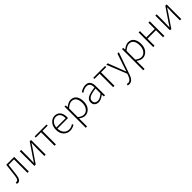

<svg xmlns="http://www.w3.org/2000/svg" viewBox="527 -2363 4453 4453"><g transform="rotate(-45 2753.0 -136.5)"><path d="M48 12Q28 12 13 5L23 -37Q35 -33 44 -33Q102 -33 115 -153Q119 -189 127.5 -256Q136 -323 142.5 -377.5Q149 -432 154 -480H413V0H369V-442H190Q163 -220 155 -144Q136 12 48 12Z M597 0V-480H641V-240Q641 -219 636 -59H640Q649 -74 674 -111Q699 -148 708 -163L924 -480H967V0H923V-240Q923 -264 928 -421H924Q914 -406 889.5 -369Q865 -332 856 -317L640 0Z M1257 0V-442H1085V-480H1474V-442H1302V0Z M1763 12Q1668 12 1604.5 -56Q1541 -124 1541 -239Q1541 -352 1603.5 -422Q1666 -492 1750 -492Q1836 -492 1885 -433.5Q1934 -375 1934 -270Q1934 -246 1932 -234H1586Q1588 -142 1637.5 -84Q1687 -26 1767 -26Q1836 -26 1896 -69L1914 -35Q1836 12 1763 12ZM1586 -270H1892Q1892 -360 1854.5 -407Q1817 -454 1751 -454Q1687 -454 1640 -404Q1593 -354 1586 -270Z M2064 217V-480H2102L2106 -420H2109Q2200 -492 2272 -492Q2366 -492 2415 -426.5Q2464 -361 2464 -247Q2464 -129 2402 -58.5Q2340 12 2252 12Q2188 12 2108 -47V217ZM2250 -27Q2323 -27 2370 -88.5Q2417 -150 2417 -247Q2417 -342 2380 -397.5Q2343 -453 2265 -453Q2198 -453 2108 -374V-89Q2184 -27 2250 -27Z M2698 12Q2637 12 2598 -21.5Q2559 -55 2559 -120Q2559 -199 2632.5 -241Q2706 -283 2869 -301Q2871 -453 2755 -453Q2679 -453 2602 -397L2582 -430Q2670 -492 2761 -492Q2841 -492 2877 -441.5Q2913 -391 2913 -307V0H2875L2871 -62H2868Q2775 12 2698 12ZM2706 -26Q2777 -26 2869 -104V-267Q2725 -250 2664.5 -215.5Q2604 -181 2604 -122Q2604 -73 2632.5 -49.5Q2661 -26 2706 -26Z M3179 0V-442H3007V-480H3396V-442H3224V0Z M3495 219Q3468 219 3446 209L3456 170Q3476 178 3495 178Q3576 178 3618 51L3631 9L3434 -480H3482L3598 -178Q3636 -77 3650 -44H3654Q3659 -58 3698 -178L3801 -480H3846L3656 60Q3603 219 3495 219Z M3950 217V-480H3988L3992 -420H3995Q4086 -492 4158 -492Q4252 -492 4301 -426.5Q4350 -361 4350 -247Q4350 -129 4288 -58.5Q4226 12 4138 12Q4074 12 3994 -47V217ZM4136 -27Q4209 -27 4256 -88.5Q4303 -150 4303 -247Q4303 -342 4266 -397.5Q4229 -453 4151 -453Q4084 -453 3994 -374V-89Q4070 -27 4136 -27Z M4494 0V-480H4538V-272H4816V-480H4860V0H4816V-232H4538V0Z M5044 0V-480H5088V-240Q5088 -219 5083 -59H5087Q5096 -74 5121 -111Q5146 -148 5155 -163L5371 -480H5414V0H5370V-240Q5370 -264 5375 -421H5371Q5361 -406 5336.5 -369Q5312 -332 5303 -317L5087 0Z"/></g></svg>

Font: Toshiba Sans Light
Style: Regular
Weight: 300
Designer: Paul D. Hunt
Foundry: Toshiba Corporation
Version: Version 2.020;PS 2.0;hotconv 1.0.86;makeotf.lib2.5.63406